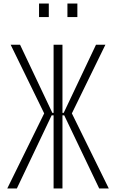

<svg xmlns="http://www.w3.org/2000/svg" viewBox="-20 -1062 654 1082"><path d="M21 0 229 -423 40 -810H93L275 -426H282V-810H332V-426H339L521 -810H574L385 -423L593 0H539L342 -412H332V0H282V-412H271L75 0ZM360 -966V-1042H416V-966ZM200 -966V-1042H255V-966Z"/></svg>

Font: Oswald ExtraLight
Style: Regular
Weight: 250
Designer: Vernon Adams
Foundry: Vernon Adams
Version: Version 4.103;gftools[0.9.33.dev8+g029e19f]